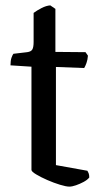

<svg xmlns="http://www.w3.org/2000/svg" viewBox="-20 -694 381 714"><path d="M238 0Q226 0 203 -7Q180 -14 156 -24.5Q132 -35 114.5 -45.5Q97 -56 97 -62V-446L19 -451Q19 -469 23 -480Q27 -491 30 -494L81 -500Q96 -502 100.5 -510.5Q105 -519 105 -538V-646Q117 -655 134.5 -664Q152 -673 167 -674L186 -661V-501L298 -500L307 -487Q306 -472 301.5 -459.5Q297 -447 293 -441L188 -445V-80L305 -59Q307 -56 309.5 -50Q312 -44 312 -34Q305 -25 291 -17.5Q277 -10 262.5 -5Q248 0 238 0Z"/></svg>

Font: Texturina 12pt
Style: Regular
Weight: 400
Designer: Guillermo Torres Carreño
Foundry: Omnibus-Type
Version: Version 1.002